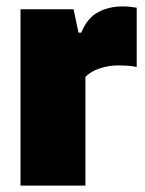

<svg xmlns="http://www.w3.org/2000/svg" viewBox="-20 -579 452 599"><path d="M44 0V-550H209.5L225 -477H233.5Q251.5 -522 285.2 -540.5Q319 -559 363 -559Q374.5 -559 386 -557.8Q397.5 -556.5 406.5 -555V-370Q393 -373 377.8 -374Q362.5 -375 350 -375Q318.5 -375 290 -365.2Q261.5 -355.5 246.5 -339V0Z"/></svg>

Font: Encode Sans Semi Condensed Black
Style: Regular
Weight: 900
Width: 4
Designer: Multiple Designers
Foundry: Impallari Type
Version: Version 3.000; ttfautohint (v1.8.3) -l 8 -r 50 -G 200 -x 14 